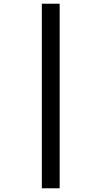

<svg xmlns="http://www.w3.org/2000/svg" viewBox="-20 -780 545 1033"><path d="M205 -760V233H301V-760Z"/></svg>

Font: Noto Sans Gujarati UI SemiCondensed SemiBold
Style: Regular
Weight: 600
Width: 4
Designer: Jelle Bosma - Monotype Design Team, Universal Thirst
Foundry: Monotype Imaging Inc.
Version: Version 2.106